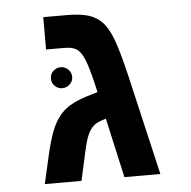

<svg xmlns="http://www.w3.org/2000/svg" viewBox="-47 -653 694 699"><g transform="rotate(-5 300.0 -303.0)"><path d="M220.2 -606Q271.5 -606 301.3 -596.7Q331.1 -587.4 351.1 -566.2Q371.1 -544.9 386.7 -505.1Q402.3 -465.3 424.8 -372.1L511.2 0H379.9L331.1 -217.8Q304.7 -210.4 292.7 -202.4Q280.8 -194.3 271.7 -180.2Q262.7 -166 255.9 -143.6Q249 -121.1 223.1 0H88.9L108.9 -87.9Q126.5 -168.5 144.5 -206.5Q162.6 -244.6 191.2 -267.3Q219.7 -290 270 -305.2L309.1 -316.9Q294.9 -382.3 282.5 -419.9Q270 -457.5 254.2 -472.7Q238.3 -487.8 202.1 -487.8H136.2V-606ZM144.5 -379.9Q144.5 -397 156 -408Q167.5 -418.9 183.1 -418.9Q198.7 -418.9 210.4 -408Q222.2 -397 222.2 -379.9Q222.2 -364.3 210.4 -353.3Q198.7 -342.3 183.1 -342.3Q167.5 -342.3 156 -353.3Q144.5 -364.3 144.5 -379.9Z"/></g></svg>

Font: Liberation Mono
Style: Bold
Weight: 700
Monospace: yes
Designer: Steve Matteson
Foundry: Ascender Corporation
Version: Version 2.1.5